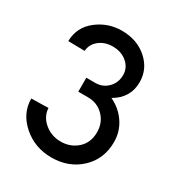

<svg xmlns="http://www.w3.org/2000/svg" viewBox="-180 -884 954 1018"><g transform="rotate(30 297.0 -375.0)"><path d="M282.2 9.8Q180.2 9.8 107.2 -54.2Q34.2 -118.2 34.2 -208L138.2 -210Q141.1 -158.2 183.6 -123Q226.1 -87.9 282.2 -87.9Q342.3 -87.9 384 -125.5Q425.8 -163.1 425.8 -227.1Q425.8 -285.2 387.5 -324.5Q349.1 -363.8 292 -363.8H231.9V-449.2H286.1Q332 -449.2 363 -480.7Q394 -512.2 394 -559.1Q394 -603 359.1 -633.1Q324.2 -663.1 271 -663.1Q223.1 -663.1 189.5 -636.5Q155.8 -609.9 152.8 -567.9L51.8 -569.8Q53.7 -655.8 120.4 -707.8Q187 -759.8 271 -759.8Q365.2 -759.8 427 -704.8Q488.8 -649.9 488.8 -569.8Q488.8 -473.6 400.9 -422.9Q460 -395 494.9 -343Q529.8 -291 529.8 -227.1Q529.8 -123 459 -56.6Q388.2 9.8 282.2 9.8Z"/></g></svg>

Font: Oakes Grotesk
Style: Medium
Weight: 500
Designer: Samuel Oakes
Foundry: Samuel Oakes
Version: Version 1.0 | wf-rip DC20170320